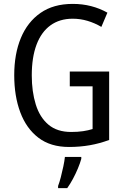

<svg xmlns="http://www.w3.org/2000/svg" viewBox="-20 -744 640 985"><path d="M338 -377H540V-26Q492 -8 441 1Q390 10 334 10Q239 10 177 -37.5Q115 -85 84 -168Q53 -251 53 -358Q53 -467 87 -549Q121 -631 187.5 -677.5Q254 -724 353 -724Q403 -724 447.5 -712.5Q492 -701 531 -679L500 -606Q466 -626 429 -637Q392 -648 353 -648Q286 -648 239 -614Q192 -580 167.5 -515Q143 -450 143 -357Q143 -274 163.5 -208Q184 -142 228.5 -104.5Q273 -67 345 -67Q379 -67 406 -71Q433 -75 455 -82V-301H338ZM397 71Q391 93 379.5 120.5Q368 148 354 174Q340 200 325 221H278V210Q285 192 292 165Q299 138 305 109.5Q311 81 313 61H397Z"/></svg>

Font: Noto Sans Thai Condensed
Style: Regular
Weight: 400
Width: 3
Designer: Monotype Design Team
Foundry: Monotype Imaging Inc.
Version: Version 2.002